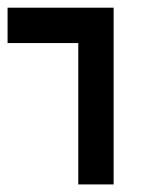

<svg xmlns="http://www.w3.org/2000/svg" viewBox="-20 -487 373 507"><path d="M280 -466.7V0H186.7V-373.3H0V-466.7Z"/></svg>

Font: Qahiri
Style: Regular
Weight: 400
Designer: Khaled Hosny
Foundry: Alif Type
Version: Version 3.00